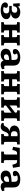

<svg xmlns="http://www.w3.org/2000/svg" viewBox="2388 -2966 592 5407"><g transform="rotate(90 2683.5 -262.0)"><path d="M269 14Q198.5 14 148.7 -2Q99 -18 73.2 -46.5Q47.5 -75 47.5 -110.5Q47.5 -145 69 -167.3Q90.5 -189.5 129.5 -189.5Q167.5 -189.5 184.3 -173Q201 -156.5 201 -135.5Q201 -120 192.8 -103.3Q184.5 -86.5 172 -74.5Q187 -65.5 206 -61Q225 -56.5 250 -56.5Q279 -56.5 303.2 -65.5Q327.5 -74.5 342.2 -94Q357 -113.5 357 -144.5Q357 -171.5 346.2 -189.7Q335.5 -208 313.7 -217Q292 -226 258 -226H147.5V-297H245.5Q293 -297 316 -321Q339 -345 339 -380.5Q339 -417 317.7 -435Q296.5 -453 257.5 -453Q231 -453 208 -442Q185 -431 170 -406.2Q155 -381.5 152.5 -340.5L81 -336L70 -522.5H152L162.5 -472.5Q189 -505 228.3 -521.3Q267.5 -537.5 322 -537.5Q372 -537.5 412.5 -521.5Q453 -505.5 477.3 -476.3Q501.5 -447 501.5 -406.5Q501.5 -372 484.5 -343.8Q467.5 -315.5 433.8 -296.8Q400 -278 349 -271.5V-269.5Q395.5 -266.5 434.3 -252.8Q473 -239 496.3 -212.5Q519.5 -186 519.5 -143.5Q519.5 -94.5 488.3 -59.3Q457 -24 401 -5Q345 14 269 14Z M602 0V-74L648 -79Q664.5 -81 669.7 -91Q675 -101 675 -127V-397Q675 -423 669.2 -433.2Q663.5 -443.5 648 -445L598 -450L609 -524H896V-450.5L859.5 -447Q843.5 -445 838.8 -435Q834 -425 834 -402.5V-309.5H1027V-405.5Q1027 -428.5 1021.2 -437Q1015.5 -445.5 998.5 -447.5L962 -450.5L968.5 -524H1258V-450L1218 -446.5Q1198 -444.5 1192 -435.5Q1186 -426.5 1186 -405.5V-118.5Q1186 -97.5 1192 -88.8Q1198 -80 1218 -77.5L1258 -74V0H966.5V-73.5L998.5 -76.5Q1015.5 -78.5 1021.2 -87Q1027 -95.5 1027 -118.5V-221.5H834V-121.5Q834 -99 838.8 -89.3Q843.5 -79.5 859.5 -77L896 -73.5V0Z M1516 14Q1440 14 1396 -24Q1352 -62 1352 -125Q1352 -185.5 1383.7 -220.8Q1415.5 -256 1485.2 -272.5Q1555 -289 1668 -293V-361Q1668 -391.5 1660.7 -415Q1653.5 -438.5 1632.3 -452.2Q1611 -466 1569.5 -466Q1544 -466 1520.8 -460Q1497.5 -454 1484 -444Q1494 -428.5 1500 -416.7Q1506 -405 1508.8 -396.5Q1511.5 -388 1511.5 -382Q1511.5 -358.5 1490.5 -343.2Q1469.5 -328 1432.5 -328Q1396 -328 1377.5 -345.2Q1359 -362.5 1359 -393Q1359 -433 1389.5 -465.7Q1420 -498.5 1473.8 -517.8Q1527.5 -537 1596.5 -537Q1680.5 -537 1731 -514.3Q1781.5 -491.5 1804 -448.5Q1826.5 -405.5 1826.5 -345V-129Q1826.5 -108.5 1836 -96.3Q1845.5 -84 1869 -84Q1882 -84 1893 -86.3Q1904 -88.5 1916 -92.5L1930.5 -30.5Q1910.5 -14 1875.5 0Q1840.5 14 1801 14Q1750.5 14 1721.8 -8.5Q1693 -31 1684.5 -68.5Q1668.5 -45.5 1645 -26.8Q1621.5 -8 1589.5 3Q1557.5 14 1516 14ZM1578 -77Q1604 -77 1624.3 -86.8Q1644.5 -96.5 1656.2 -114.3Q1668 -132 1668 -154.5V-221Q1613 -221 1578.3 -212.7Q1543.5 -204.5 1526.8 -187.5Q1510 -170.5 1510 -142.5Q1510 -113 1527.5 -95Q1545 -77 1578 -77Z M1980 0V-74L2026 -79Q2042.5 -81 2047.7 -91Q2053 -101 2053 -127V-397Q2053 -423 2047.2 -433.2Q2041.5 -443.5 2026 -445L1976 -450L1987 -524H2274V-450.5L2237.5 -447Q2221.5 -445 2216.8 -435Q2212 -425 2212 -402.5V-309.5H2405V-405.5Q2405 -428.5 2399.2 -437Q2393.5 -445.5 2376.5 -447.5L2340 -450.5L2346.5 -524H2636V-450L2596 -446.5Q2576 -444.5 2570 -435.5Q2564 -426.5 2564 -405.5V-118.5Q2564 -97.5 2570 -88.8Q2576 -80 2596 -77.5L2636 -74V0H2344.5V-73.5L2376.5 -76.5Q2393.5 -78.5 2399.2 -87Q2405 -95.5 2405 -118.5V-221.5H2212V-121.5Q2212 -99 2216.8 -89.3Q2221.5 -79.5 2237.5 -77L2274 -73.5V0Z M2719.5 0V-74L2764 -79Q2780.5 -81.5 2785.7 -91.3Q2791 -101 2791 -127V-397Q2791 -423 2785.7 -433Q2780.5 -443 2764 -445L2718 -450L2724.5 -524H3010.5V-450.5L2975.5 -447Q2959.5 -445 2954.8 -435Q2950 -425 2950 -402.5V-237L3151.5 -390.5V-405.5Q3151.5 -428.5 3145.7 -437Q3140 -445.5 3123 -447.5L3085 -450.5L3091.5 -524H3384V-450L3342.5 -446.5Q3322.5 -444.5 3316.5 -435.5Q3310.5 -426.5 3310.5 -405.5V-118.5Q3310.5 -97.5 3316.5 -88.8Q3322.5 -80 3342.5 -77.5L3384 -74V0H3093V-73.5L3123 -76.5Q3140 -79 3145.7 -87.3Q3151.5 -95.5 3151.5 -118.5V-289L2950 -135.5V-121.5Q2950 -99 2954.8 -89.3Q2959.5 -79.5 2975.5 -77L3010.5 -73.5V0Z M3554 13.5Q3514 13.5 3486.5 3.5Q3459 -6.5 3437.5 -21.5L3457.5 -79.5Q3464.5 -76.5 3471.7 -74.8Q3479 -73 3486 -73Q3501 -73 3510.5 -78.8Q3520 -84.5 3529.5 -99.8Q3539 -115 3553.5 -143.5Q3566 -168 3582.5 -185.5Q3599 -203 3621.2 -214.7Q3643.5 -226.5 3672.5 -233L3675 -234.5Q3628 -238 3591.5 -254.8Q3555 -271.5 3534.7 -300.5Q3514.5 -329.5 3514.5 -369Q3514.5 -414 3539.5 -448.8Q3564.5 -483.5 3616.5 -503.8Q3668.5 -524 3750 -524H4048V-450L4006.5 -446.5Q3986.5 -444.5 3980.5 -435.5Q3974.5 -426.5 3974.5 -405.5V-118.5Q3974.5 -97.5 3980.5 -88.8Q3986.5 -80 4006.5 -77.5L4048 -74V0H3755V-73.5L3787 -76.5Q3804 -78.5 3809.7 -87Q3815.5 -95.5 3815.5 -118.5V-205Q3807.5 -205.5 3798.2 -205.5Q3789 -205.5 3780 -205Q3771 -204.5 3764.5 -203Q3749 -200 3736 -188.5Q3723 -177 3711.3 -154.7Q3699.5 -132.5 3685.5 -95.5Q3672.5 -62.5 3653.5 -38Q3634.5 -13.5 3610 0Q3585.5 13.5 3554 13.5ZM3775 -274.5H3815.5V-457Q3806 -458.5 3792.7 -459Q3779.5 -459.5 3762.5 -459.5Q3735 -459.5 3715 -448.5Q3695 -437.5 3684.5 -417Q3674 -396.5 3674 -368.5Q3674 -316.5 3700.5 -295.5Q3727 -274.5 3775 -274.5Z M4249 0V-74L4303.5 -79Q4320 -81 4325.2 -91Q4330.5 -101 4330.5 -127V-447.5H4296Q4282.5 -447.5 4271.5 -444.7Q4260.5 -442 4252 -435Q4243.5 -428 4236.5 -416.2Q4229.5 -404.5 4223 -386.5L4199.5 -313L4114 -335.5L4145 -524H4675L4706 -335.5L4620.5 -313.5L4597 -387Q4589 -411 4578.7 -424.2Q4568.5 -437.5 4555.5 -442.7Q4542.5 -448 4524 -448H4489.5V-121.5Q4489.5 -99 4494.3 -88.5Q4499 -78 4515 -77L4568.5 -73.5V0Z M4948 14Q4872 14 4828 -24Q4784 -62 4784 -125Q4784 -185.5 4815.7 -220.8Q4847.5 -256 4917.2 -272.5Q4987 -289 5100 -293V-361Q5100 -391.5 5092.7 -415Q5085.5 -438.5 5064.3 -452.2Q5043 -466 5001.5 -466Q4976 -466 4952.8 -460Q4929.5 -454 4916 -444Q4926 -428.5 4932 -416.7Q4938 -405 4940.8 -396.5Q4943.5 -388 4943.5 -382Q4943.5 -358.5 4922.5 -343.2Q4901.5 -328 4864.5 -328Q4828 -328 4809.5 -345.2Q4791 -362.5 4791 -393Q4791 -433 4821.5 -465.7Q4852 -498.5 4905.8 -517.8Q4959.5 -537 5028.5 -537Q5112.5 -537 5163 -514.3Q5213.5 -491.5 5236 -448.5Q5258.5 -405.5 5258.5 -345V-129Q5258.5 -108.5 5268 -96.3Q5277.5 -84 5301 -84Q5314 -84 5325 -86.3Q5336 -88.5 5348 -92.5L5362.5 -30.5Q5342.5 -14 5307.5 0Q5272.5 14 5233 14Q5182.5 14 5153.8 -8.5Q5125 -31 5116.5 -68.5Q5100.5 -45.5 5077 -26.8Q5053.5 -8 5021.5 3Q4989.5 14 4948 14ZM5010 -77Q5036 -77 5056.3 -86.8Q5076.5 -96.5 5088.2 -114.3Q5100 -132 5100 -154.5V-221Q5045 -221 5010.3 -212.7Q4975.5 -204.5 4958.8 -187.5Q4942 -170.5 4942 -142.5Q4942 -113 4959.5 -95Q4977 -77 5010 -77Z"/></g></svg>

Font: Literata Variable Black
Style: Regular
Weight: 900
Designer: Latin by Veronika Burian and Jose Scaglione. Greek by Irene Vlachou. Cyrillic by Vera Evstafieva.
Foundry: TypeTogether
Version: Version 3.021